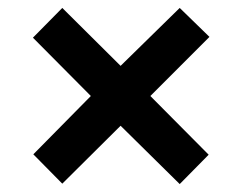

<svg xmlns="http://www.w3.org/2000/svg" viewBox="-20 -679 612 484"><path d="M433 -659 284 -513 137 -659 63 -584 209 -437 64 -290 137 -216 284 -362 433 -215 506 -289 359 -437 508 -586Z"/></svg>

Font: Noto Sans Kannada UI
Style: Bold
Weight: 700
Designer: Jelle Bosma - Monotype Design Team
Foundry: Monotype Imaging Inc.
Version: Version 2.005